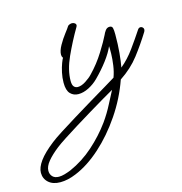

<svg xmlns="http://www.w3.org/2000/svg" viewBox="-283 -381 803 845"><g transform="rotate(-15 118.5 41.5)"><path d="M-110 373Q-144 373 -163.5 355.5Q-183 338 -183 311Q-183 287 -162 258Q-141 229 -96 194Q-81 182 -47.5 160.5Q-14 139 28.5 113Q71 87 112.5 62Q154 37 187 17.5Q220 -2 234 -11Q243 -35 247 -63.5Q251 -92 251.5 -115.5Q252 -139 251 -150Q239 -122 214.5 -89.5Q190 -57 158 -25Q139 -6 114.5 6.5Q90 19 67 19Q45 19 30.5 4Q16 -11 16 -46Q16 -69 21 -92Q26 -115 32.5 -132Q39 -149 42 -153Q37 -160 37 -168Q37 -186 50.5 -210Q64 -234 79.5 -254Q95 -274 99 -281Q101 -285 107.5 -287.5Q114 -290 119 -290Q126 -290 131.5 -286Q137 -282 137 -276Q137 -274 135 -270Q101 -212 74.5 -153.5Q48 -95 48 -46Q48 -27 55 -19.5Q62 -12 72 -12Q89 -12 109 -25Q129 -38 140 -50Q177 -88 205 -133Q233 -178 245 -203Q248 -211 255.5 -221.5Q263 -232 275 -232Q286 -232 288.5 -222.5Q291 -213 291 -193Q291 -147 287.5 -109Q284 -71 279 -45Q313 -73 341.5 -112.5Q370 -152 393 -187Q398 -195 406 -195Q411 -195 415.5 -191Q420 -187 420 -181Q420 -177 417 -171Q386 -121 351 -75.5Q316 -30 263 5Q235 85 186.5 156.5Q138 228 79.5 280.5Q21 333 -38 357Q-76 373 -110 373ZM-110 348Q-98 348 -84 344Q-70 340 -55 334Q4 308 53.5 264Q103 220 140 169Q165 134 184 96.5Q203 59 214 39Q196 49 165.5 67Q135 85 98.5 107Q62 129 26.5 151Q-9 173 -37.5 191.5Q-66 210 -80 221Q-112 246 -130.5 268.5Q-149 291 -149 311Q-149 327 -139 337.5Q-129 348 -110 348Z"/></g></svg>

Font: Ms Madi
Style: Regular
Weight: 400
Designer: Robert E. Leuschke
Foundry: Robert E. Leuschke
Version: Version 1.010; ttfautohint (v1.8.3)